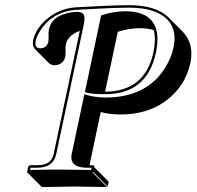

<svg xmlns="http://www.w3.org/2000/svg" viewBox="-20 -674 770 752"><path d="M582 -556.2Q558.1 -563.5 526.4 -563.5Q483.4 -563 441.4 -549.3L391.6 -314.9Q393.1 -314.9 394 -314.9Q547.4 -316.9 580.6 -467.8Q591.8 -521.5 582 -556.2ZM330.6 -26.9H342.8Q345.7 -26.4 347.7 -24.9Q349.6 -22 349.1 -19L405.8 37.6L401.4 56.6L345.2 0L342.8 2L399.4 58.6Q398.4 58.6 273.4 56.6Q273.4 56.6 144 58.6L87.4 2L85.9 0L89.8 -19Q92.8 -26.4 99.6 -26.9H126.5Q178.7 -26.9 189 -65.9Q189.5 -68.4 189.9 -69.8L292.5 -553.2Q246.6 -536.1 238.3 -501.5Q235.4 -486.8 236.8 -476.6Q236.8 -458 235.8 -452.6Q230 -425.8 203.1 -419.4Q198.2 -418.5 193.4 -418.5Q179.7 -419.4 171.9 -426.3L115.7 -482.9Q106 -494.6 109.9 -516.1Q120.1 -564.5 168.5 -603.5Q220.2 -644.5 289.6 -646Q291 -646 291.5 -646L345.7 -648.9Q433.1 -653.8 484.9 -653.8Q591.3 -653.3 639.2 -606.4L695.3 -550.3Q740.7 -503.4 726.1 -429.2Q705.6 -333.5 626.5 -276.9Q554.7 -225.1 449.7 -225.6Q405.3 -226.1 374.5 -235.4ZM291 -636.2 287.1 -635.7Q191.9 -632.8 140.6 -558.6Q124.5 -534.7 119.6 -513.7Q115.2 -488.8 131.3 -485.4Q134.8 -484.9 137.2 -484.9Q160.6 -484.9 168.5 -506.8Q169.4 -509.3 169.4 -511.2Q170.4 -518.1 170.4 -532.2Q168.9 -545.4 171.9 -560.1Q183.1 -612.3 257.8 -625.5Q271 -627.4 282.2 -627.9Q297.9 -627 304.7 -621.1Q311 -613.8 311 -601.1Q310.5 -590.3 307.1 -572.8L199.7 -67.9Q187 -17.6 126.5 -17.1Q122.1 -17.1 113.3 -17.1Q104 -17.1 99.6 -17.1L98.1 -8.3Q186 -10.3 216.8 -9.8Q252.4 -9.8 336.4 -8.3L338.4 -17.1H316.9Q260.3 -18.6 259.3 -56.6Q259.3 -64.5 261.2 -72.3L310.5 -305.2L321.3 -301.8Q351.6 -292.5 393.1 -292Q553.7 -292 627 -408.7Q650.4 -446.8 659.7 -488.3Q677.7 -572.8 614.3 -614.3Q589.4 -630.4 554.7 -637.7Q522.9 -644 484.9 -644Q433.1 -644 346.7 -639.2ZM376 -613.8 381.3 -615.2Q423.8 -629.4 469.7 -629.9Q595.2 -629.9 596.7 -521.5Q596.7 -520 596.7 -519Q596.2 -494.1 590.3 -465.8Q554.7 -305.7 394 -305.2Q340.3 -305.2 321.3 -310.5L312.5 -313Z"/></svg>

Font: Linux Biolinum Shadow O
Style: Italic
Weight: 400
Italic angle: -12°
Designer: Philipp H. Poll
Foundry: Philipp H. Poll
Version: Version 0.6.2